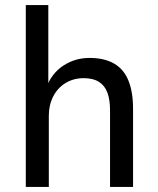

<svg xmlns="http://www.w3.org/2000/svg" viewBox="-20 -739 625 759"><path d="M82 0V-719H171V-395H164Q185 -450 231 -480Q277 -510 334 -510Q392 -510 430.5 -488Q469 -466 487.5 -421Q506 -376 506 -308V0H415V-303Q415 -345 404.5 -373Q394 -401 371 -415.5Q348 -430 311 -430Q271 -430 239.5 -411Q208 -392 190.5 -358Q173 -324 173 -282V0Z"/></svg>

Font: Nunitoga
Style: Medium
Weight: 500
Designer: Vernon Adams
Foundry: Vernon Adams
Version: Version 1.0